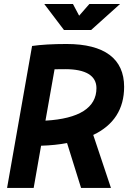

<svg xmlns="http://www.w3.org/2000/svg" viewBox="-20 -918 626 938"><path d="M14.6 0H144.5L180.7 -206.1C227.1 -207.5 269.5 -211.9 307.6 -219.2L376 0H522L435.5 -258.8C535.6 -306.2 586.4 -385.3 586.4 -493.7C586.4 -631.3 490.2 -703.1 305.2 -703.1C237.3 -703.1 179.7 -699.7 136.7 -693.4ZM202.1 -328.6 246.6 -579.6C263.2 -580.1 280.8 -580.1 298.8 -580.1C398.9 -580.1 451.2 -548.3 451.2 -487.3C451.2 -391.6 366.2 -337.9 202.1 -328.6ZM292.5 -771.5H425.3L566.4 -898.4H416.5L366.7 -841.3L336.4 -898.4H196.3Z"/></svg>

Font: Cascadia Mono NF
Style: Bold Italic
Weight: 700
Italic angle: -10°
Monospace: yes
Designer: Aaron Bell
Foundry: Saja Typeworks
Version: Version 2404.023